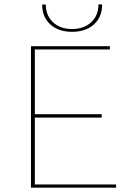

<svg xmlns="http://www.w3.org/2000/svg" viewBox="-20 -873 619 893"><path d="M520 -15V0H124V-658H491V-643H142V-342H453V-326H142V-15ZM455 -852 438 -853Q438 -801 404 -769.5Q370 -738 315 -738Q260 -738 226.5 -769.5Q193 -801 193 -852H176Q176 -794 214 -759.5Q252 -725 315 -725Q379 -725 417 -759.5Q455 -794 455 -852Z"/></svg>

Font: Ysabeau Thin
Style: Regular
Weight: 200
Designer: Christian Thalmann (Catharsis Fonts)
Version: Version 0.003